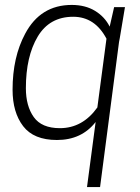

<svg xmlns="http://www.w3.org/2000/svg" viewBox="-20 -559 569 779"><path d="M386 200H333L368 -64Q311 9 211 9Q117 9 74 -47Q31 -103 31 -195Q31 -327 82 -422Q144 -539 271 -539Q326 -539 365.5 -515Q405 -491 425 -451L443 -530H487Q467 -412 466 -404.5Q465 -397 463 -389ZM223 -39Q315 -39 375 -123L412 -402Q365 -491 277 -491Q181 -491 133 -410.5Q85 -330 85 -201Q85 -129 117 -84Q149 -39 223 -39Z"/></svg>

Font: Tanohe Sans Light
Style: Italic
Weight: 300
Designer: Village Type and Design LLC & Cristiano Sobral
Foundry: Cooper Hewitt Smithsonian Design Museum
Version: Version 1.00;September 29, 2021;FontCreator 13.0.0.2655 64-b